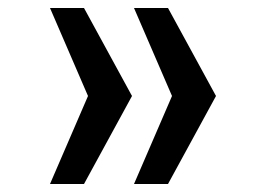

<svg xmlns="http://www.w3.org/2000/svg" viewBox="-20 -510 640 480"><path d="M190 -50H105L200 -270L105 -490H190L310 -270ZM410 -270 315 -490H400L520 -270L400 -50H315Z"/></svg>

Font: Sligoil Micro
Style: Regular
Weight: 400
Designer: Ariel Martín Pérez
Foundry: Igor Stepanchenko
Version: Version 1.001